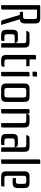

<svg xmlns="http://www.w3.org/2000/svg" viewBox="1328 -2068 740 3437"><g transform="rotate(90 1698.5 -350.0)"><path d="M274 -392Q305 -392 313 -405Q321 -418 321 -449V-585Q321 -616 313 -629Q305 -642 274 -642H152V-27Q152 -11 146.5 -5.5Q141 0 125 0H72V-673Q72 -689 77.5 -694.5Q83 -700 99 -700H306Q358 -700 379.5 -678.5Q401 -657 401 -605V-429Q401 -382 384 -360.5Q367 -339 326 -335L427 0H376Q360 0 352.5 -5.5Q345 -11 340 -27L247 -334H217Q201 -334 196.5 -339.5Q192 -345 192 -361V-392Z M753 -393Q753 -424 745 -437Q737 -450 706 -450H533Q539 -479 551.5 -493.5Q564 -508 593 -508H738Q790 -508 811.5 -486.5Q833 -465 833 -413V0H780Q764 0 758.5 -5.5Q753 -11 753 -27ZM608 0Q556 0 534.5 -21.5Q513 -43 513 -95V-205Q513 -257 534.5 -278.5Q556 -300 608 -300H693Q722 -300 734.5 -285.5Q747 -271 753 -242H640Q609 -242 601 -229Q593 -216 593 -185V-107Q593 -76 604.5 -67Q616 -58 647 -58H713V-27Q713 -11 708.5 -5.5Q704 0 688 0Z M1142 -508Q1158 -508 1162.5 -502.5Q1167 -497 1167 -481V-450H1044V-115Q1044 -84 1052 -71Q1060 -58 1091 -58H1178Q1176 -29 1166.5 -14.5Q1157 0 1128 0H1059Q1007 0 985.5 -21.5Q964 -43 964 -95V-597Q964 -613 969.5 -618.5Q975 -624 991 -624H1044V-508Z M1263 -615Q1263 -631 1268.5 -636.5Q1274 -642 1290 -642H1351V-589Q1351 -573 1345.5 -567.5Q1340 -562 1324 -562H1263ZM1347 -508V-27Q1347 -11 1341.5 -5.5Q1336 0 1320 0H1267V-481Q1267 -497 1272.5 -502.5Q1278 -508 1294 -508Z M1475 -413Q1475 -465 1496.5 -486.5Q1518 -508 1570 -508H1710Q1762 -508 1783.5 -486.5Q1805 -465 1805 -413V-95Q1805 -43 1783.5 -21.5Q1762 0 1710 0H1570Q1518 0 1496.5 -21.5Q1475 -43 1475 -95ZM1602 -450Q1571 -450 1563 -437Q1555 -424 1555 -393V-115Q1555 -84 1563 -71Q1571 -58 1602 -58H1678Q1709 -58 1717 -71Q1725 -84 1725 -115V-393Q1725 -424 1717 -437Q1709 -450 1678 -450Z M2168 -508Q2220 -508 2241.5 -486.5Q2263 -465 2263 -413V-27Q2263 -11 2257.5 -5.5Q2252 0 2236 0H2183V-393Q2183 -424 2175 -437Q2167 -450 2136 -450H2013V-27Q2013 -11 2007.5 -5.5Q2002 0 1986 0H1933V-481Q1933 -497 1938.5 -502.5Q1944 -508 1960 -508H2013V-450Q2019 -479 2031.5 -493.5Q2044 -508 2073 -508Z M2618 -393Q2618 -424 2610 -437Q2602 -450 2571 -450H2398Q2404 -479 2416.5 -493.5Q2429 -508 2458 -508H2603Q2655 -508 2676.5 -486.5Q2698 -465 2698 -413V0H2645Q2629 0 2623.5 -5.5Q2618 -11 2618 -27ZM2473 0Q2421 0 2399.5 -21.5Q2378 -43 2378 -95V-205Q2378 -257 2399.5 -278.5Q2421 -300 2473 -300H2558Q2587 -300 2599.5 -285.5Q2612 -271 2618 -242H2505Q2474 -242 2466 -229Q2458 -216 2458 -185V-107Q2458 -76 2469.5 -67Q2481 -58 2512 -58H2578V-27Q2578 -11 2573.5 -5.5Q2569 0 2553 0Z M2914 -700V-27Q2914 -11 2908.5 -5.5Q2903 0 2887 0H2834V-673Q2834 -689 2839.5 -694.5Q2845 -700 2861 -700Z M3318 -58V-27Q3318 -11 3313.5 -5.5Q3309 0 3293 0H3142Q3090 0 3068.5 -21.5Q3047 -43 3047 -95V-413Q3047 -465 3068.5 -486.5Q3090 -508 3142 -508H3252Q3304 -508 3325.5 -486.5Q3347 -465 3347 -413V-301Q3347 -249 3325.5 -227.5Q3304 -206 3252 -206H3192Q3176 -206 3171.5 -211.5Q3167 -217 3167 -233V-264H3225Q3256 -264 3264 -277Q3272 -290 3272 -321V-398Q3272 -429 3262 -439.5Q3252 -450 3221 -450H3178Q3145 -450 3136 -438.5Q3127 -427 3127 -393V-115Q3127 -84 3135 -71Q3143 -58 3174 -58Z"/></g></svg>

Font: Rationale
Style: Regular
Weight: 400
Designer: Cyreal (www.cyreal.org)
Foundry: Cyreal (www.cyreal.org)
Version: Version 1.011